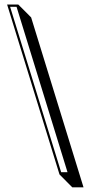

<svg xmlns="http://www.w3.org/2000/svg" viewBox="-20 -718 388 843"><path d="M60.1 -698.2 116.7 -641.6 346.7 104.5H297.4L241.2 47.9L11.2 -698.2ZM52.7 -688H24.4L248.5 38.1H276.4Z"/></svg>

Font: Linux Biolinum Shadow O
Style: Regular
Weight: 400
Designer: Philipp H. Poll
Foundry: Philipp H. Poll
Version: Version 1.0.4